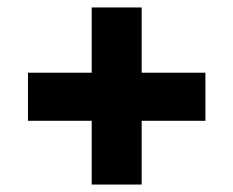

<svg xmlns="http://www.w3.org/2000/svg" viewBox="-20 -583 625 515"><path d="M55 -259V-388H226V-563H360V-388H531V-259H360V-88H226V-259Z"/></svg>

Font: Noto Sans Oriya Blk
Style: Regular
Weight: 900
Designer: Amélie Bonet and Sol Matas
Foundry: Google LLC
Version: Version 2.006; ttfautohint (v1.8.4.7-5d5b)